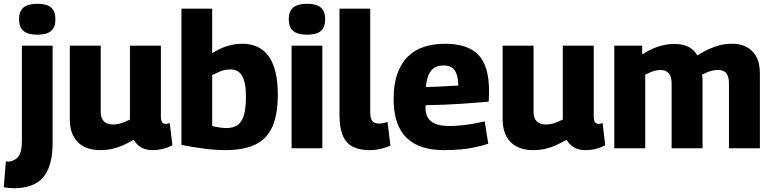

<svg xmlns="http://www.w3.org/2000/svg" viewBox="-62 -786 4094 1018"><path d="M217 -544V-28Q217 83 175.5 143Q134 203 39 211Q28 212 14 212Q0 212 -14.5 210.5Q-29 209 -42 207L-31 70Q-23 71 -17 71Q-11 71 -5 69Q26 62 40 37.5Q54 13 54 -37V-544ZM136 -602Q86 -602 62.5 -622Q39 -642 39 -684Q39 -726 62.5 -746Q86 -766 136 -766Q186 -766 209 -746Q232 -726 232 -684Q232 -642 209 -622Q186 -602 136 -602Z M469 10Q421 10 385 -7.5Q349 -25 328.5 -62Q308 -99 308 -154V-544H472V-193Q472 -159 489 -142.5Q506 -126 536 -126Q552 -126 566.5 -129Q581 -132 595.5 -138Q610 -144 627 -152V-544H791V-169Q791 -154 794 -145.5Q797 -137 803 -133Q809 -129 817 -129Q828 -129 838 -134L852 -16Q839 -9 823 -3Q807 3 787.5 6.5Q768 10 748 10Q711 10 686.5 -4.5Q662 -19 647 -45Q618 -28 590 -15.5Q562 -3 532.5 3.5Q503 10 469 10Z M900 -18V-740H1063V-504Q1104 -530 1143.5 -542Q1183 -554 1223 -554Q1316 -554 1363.5 -486Q1411 -418 1411 -285Q1411 -180 1382.5 -115Q1354 -50 1292.5 -20Q1231 10 1132 10Q1083 10 1023.5 2.5Q964 -5 900 -18ZM1063 -118Q1084 -113 1103 -110Q1122 -107 1138 -107Q1174 -107 1197 -122.5Q1220 -138 1231 -174.5Q1242 -211 1242 -273Q1242 -325 1233 -356.5Q1224 -388 1206 -403Q1188 -418 1161 -418Q1146 -418 1131 -415Q1116 -412 1099.5 -405Q1083 -398 1063 -388Z M1566 -602Q1516 -602 1492.5 -622Q1469 -642 1469 -684Q1469 -726 1492.5 -746Q1516 -766 1566 -766Q1616 -766 1639 -746Q1662 -726 1662 -684Q1662 -642 1639.5 -622Q1617 -602 1566 -602ZM1484 0V-544H1647V0Z M1901 -740V-192Q1901 -167 1907 -153.5Q1913 -140 1923.5 -135.5Q1934 -131 1947 -131Q1956 -131 1967.5 -133Q1979 -135 1993 -139L2008 -14Q1986 -4 1958 3Q1930 10 1897 10Q1845 10 1809.5 -7.5Q1774 -25 1756 -66Q1738 -107 1738 -177V-740Z M2292 10Q2228 10 2179 -5.5Q2130 -21 2095.5 -53.5Q2061 -86 2043 -137.5Q2025 -189 2025 -260Q2025 -341 2045.5 -397Q2066 -453 2102.5 -488Q2139 -523 2189 -538.5Q2239 -554 2298 -554Q2418 -554 2474.5 -495Q2531 -436 2531 -303Q2531 -293 2530.5 -277.5Q2530 -262 2529 -247Q2504 -245 2468 -242Q2432 -239 2388 -236Q2344 -233 2295 -231Q2246 -229 2195 -228Q2194 -225 2194 -222Q2194 -219 2194 -215Q2194 -182 2207.5 -160.5Q2221 -139 2249 -128.5Q2277 -118 2322 -118Q2350 -118 2381 -121Q2412 -124 2444 -129.5Q2476 -135 2508 -142L2527 -24Q2492 -13 2455 -5Q2418 3 2378 6.5Q2338 10 2292 10ZM2196 -325Q2222 -325 2248 -326Q2274 -327 2297 -328.5Q2320 -330 2338 -331Q2356 -332 2368 -332Q2367 -372 2358 -395.5Q2349 -419 2332 -429Q2315 -439 2289 -439Q2271 -439 2256 -434Q2241 -429 2228.5 -416.5Q2216 -404 2207.5 -381.5Q2199 -359 2196 -325Z M2764 10Q2716 10 2680 -7.5Q2644 -25 2623.5 -62Q2603 -99 2603 -154V-544H2767V-193Q2767 -159 2784 -142.5Q2801 -126 2831 -126Q2847 -126 2861.5 -129Q2876 -132 2890.5 -138Q2905 -144 2922 -152V-544H3086V-169Q3086 -154 3089 -145.5Q3092 -137 3098 -133Q3104 -129 3112 -129Q3123 -129 3133 -134L3147 -16Q3134 -9 3118 -3Q3102 3 3082.5 6.5Q3063 10 3043 10Q3006 10 2981.5 -4.5Q2957 -19 2942 -45Q2913 -28 2885 -15.5Q2857 -3 2827.5 3.5Q2798 10 2764 10Z M3195 0V-544H3343V-497Q3373 -517 3401 -529Q3429 -541 3456.5 -547Q3484 -553 3512 -553Q3544 -553 3567 -546Q3590 -539 3607 -525.5Q3624 -512 3635 -492Q3669 -513 3698.5 -526.5Q3728 -540 3757.5 -547Q3787 -554 3820 -554Q3850 -554 3873.5 -546.5Q3897 -539 3914.5 -525Q3932 -511 3944 -492Q3956 -473 3961.5 -449Q3967 -425 3967 -398V0H3803V-344Q3803 -359 3800 -372.5Q3797 -386 3790.5 -395.5Q3784 -405 3772.5 -410Q3761 -415 3744 -415Q3729 -415 3714.5 -411.5Q3700 -408 3686.5 -402.5Q3673 -397 3660 -390Q3662 -382 3662.5 -373.5Q3663 -365 3663 -357V0H3499V-344Q3499 -358 3496 -371.5Q3493 -385 3486 -394.5Q3479 -404 3467.5 -409.5Q3456 -415 3439 -415Q3426 -415 3412.5 -411.5Q3399 -408 3386 -402.5Q3373 -397 3359 -390V0Z"/></svg>

Font: Georama ExtraCondensed Thin
Style: Bold
Weight: 700
Version: Version 1.001